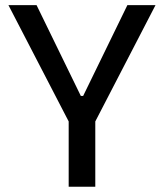

<svg xmlns="http://www.w3.org/2000/svg" viewBox="-20 -713 626 733"><path d="M251.5 -231.4 12.2 -693.4H119.6L288.6 -346.7H297.4L466.3 -693.4H573.7L334.5 -231.4ZM242.2 0V-341.8H343.8V0Z"/></svg>

Font: Cascadia Code
Style: Regular
Weight: 400
Designer: Aaron Bell
Foundry: Saja Typeworks
Version: Version 2404.023